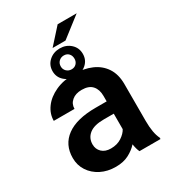

<svg xmlns="http://www.w3.org/2000/svg" viewBox="-198 -921 932 1038"><g transform="rotate(-30 268.5 -402.5)"><path d="M368.2 0Q358.9 -19 354 -50.8Q332 -25.9 298.1 -8.1Q264.2 9.8 216.3 9.8Q165 9.8 124.5 -10.7Q84 -31.2 60.5 -66.9Q37.1 -102.5 37.1 -147.9Q37.1 -231 99.4 -276.4Q161.6 -321.8 280.3 -321.8H349.1V-356Q349.1 -396 328.1 -419.7Q307.1 -443.4 263.2 -443.4Q224.1 -443.4 201.2 -423.8Q178.2 -404.3 178.2 -373.5H48.8Q48.8 -417.5 76.2 -454.8Q103.5 -492.2 153.3 -515.1Q203.1 -538.1 270.5 -538.1Q330.6 -538.1 377.7 -517.8Q424.8 -497.6 451.9 -456.8Q479 -416 479 -355V-124.5Q479 -48.8 499.5 -8.3V0ZM242.7 -89.4Q281.7 -89.4 309.6 -107.7Q337.4 -126 349.1 -148.4V-245.1H286.6Q225.6 -245.1 196 -221.2Q166.5 -197.3 166.5 -158.2Q166.5 -128.4 186.8 -108.9Q207 -89.4 242.7 -89.4ZM240.2 -717.8 328.1 -815.4H446.8L320.8 -717.8ZM177.2 -608.9Q177.2 -647 204.8 -671.9Q232.4 -696.8 272.5 -696.8Q311.5 -696.8 338.9 -671.9Q366.2 -647 366.2 -608.9Q366.2 -570.8 338.9 -546.6Q311.5 -522.5 272.5 -522.5Q232.4 -522.5 204.8 -546.9Q177.2 -571.3 177.2 -608.9ZM228.5 -608.9Q228.5 -590.8 241.2 -578.6Q253.9 -566.4 272.5 -566.4Q291 -566.4 302.5 -578.6Q314 -590.8 314 -608.9Q314 -628.4 302.5 -640.6Q291 -652.8 272.5 -652.8Q253.9 -652.8 241.2 -640.6Q228.5 -628.4 228.5 -608.9Z"/></g></svg>

Font: Vazirmatn RD SemiBold
Style: Regular
Weight: 600
Designer: Saber Rastikerdar
Foundry: Saber Rastikerdar
Version: Version 32.102